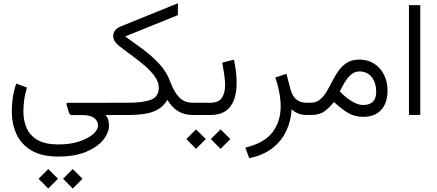

<svg xmlns="http://www.w3.org/2000/svg" viewBox="-20 -696 2642 1162"><path d="M333 251.5Q232.4 251.5 170.2 214.6Q107.9 177.7 79.6 115.5Q51.3 53.2 51.3 -23.4Q51.3 -56.6 56.4 -97.9Q61.5 -139.2 78.1 -190.4L143.1 -166.5Q129.9 -121.1 125.7 -85Q121.6 -48.8 121.6 -21.5Q121.6 35.2 141.8 80.3Q162.1 125.5 208.5 151.9Q254.9 178.2 333 178.2Q404.3 178.2 458.5 160.4Q512.7 142.6 543 116.2Q573.2 89.8 573.2 64.5Q573.2 35.6 550 18.1Q526.9 0.5 481.4 0.5H413.6Q405.8 0.5 401.6 -6.1Q397.5 -12.7 394 -23.9L382.8 -64Q379.9 -73.7 392.6 -73.7H655.3V0.5H619.6Q631.8 15.6 635.7 31Q639.6 46.4 639.6 63Q639.6 107.4 604.5 150.9Q569.3 194.3 501.2 222.9Q433.1 251.5 333 251.5ZM420.4 327.1 479.5 385.7 420.4 445.3 361.8 385.7ZM272 327.1 331.1 385.7 272 445.3 213.4 385.7Z M737.8 -475.6Q790.5 -438.5 845.5 -397.5Q900.4 -356.4 945.3 -307.9Q990.2 -259.3 1011.2 -199.2Q1032.7 -140.6 1064 -107.4Q1095.2 -74.2 1148.4 -74.2H1166V0H1148.4Q1095.2 0 1057.6 -23.2Q1020 -46.4 992.2 -92.3Q966.8 -44.4 912.4 -22.2Q857.9 0 754.9 0H635.7V-74.2H754.4Q845.7 -74.2 893.3 -92.3Q940.9 -110.4 940.9 -165.5Q940.9 -199.7 916.7 -233.4Q892.6 -267.1 855 -299.3Q817.4 -331.5 775.9 -361.6Q734.4 -391.6 699.7 -418.9Q684.6 -430.7 674.8 -446Q665 -461.4 665 -477.5Q665 -517.1 711.9 -536.6L1056.6 -676.3V-604.5Z M1145.5 -74.2H1251.5Q1303.7 -74.2 1323 -104Q1342.3 -133.8 1342.3 -181.6Q1342.3 -211.4 1336.9 -246.8Q1331.5 -282.2 1325.2 -316.9L1396 -335Q1412.1 -258.8 1412.1 -193.8Q1412.1 -136.7 1396.7 -93Q1381.3 -49.3 1346.2 -24.7Q1311 0 1252.4 0H1145.5ZM1314.9 86.9 1374 145.5 1314.9 205.1 1256.3 145.5ZM1166.5 86.9 1225.6 145.5 1166.5 205.1 1107.9 145.5Z M1839.4 0Q1804.2 0 1781 -10.7Q1757.8 -21.5 1745.1 -35.2Q1741.2 35.6 1712.6 96.4Q1684.1 157.2 1628.9 200.4Q1573.7 243.7 1488.3 261.2L1464.8 197.3Q1578.6 170.4 1628.7 105Q1678.7 39.6 1678.7 -51.8Q1678.7 -92.3 1670.4 -136.2Q1662.1 -180.2 1646.5 -227.1L1713.4 -249.5L1738.3 -154.8Q1759.3 -74.2 1835.4 -74.2H1856.9V0Z M2178.2 11.2Q2126 11.2 2084.7 -13.7Q2043.5 -38.6 2001.5 -78.6Q1972.2 -43 1942.6 -21.5Q1913.1 0 1861.3 0H1837.4V-74.2H1859.4Q1893.1 -74.2 1916 -93Q1939 -111.8 1956.5 -141.6Q1974.1 -171.4 1991.2 -204.8Q2008.3 -238.3 2029.3 -268.1Q2050.3 -297.9 2080.3 -316.7Q2110.4 -335.4 2154.3 -335.4Q2206.5 -335.4 2244.9 -310.5Q2283.2 -285.6 2304.2 -243.2Q2325.2 -200.7 2325.2 -148.4Q2325.2 -72.3 2286.6 -30.5Q2248 11.2 2178.2 11.2ZM2154.8 -263.7Q2127 -263.7 2105.2 -245.1Q2083.5 -226.6 2066.7 -198.7Q2049.8 -170.9 2036.6 -143.1Q2070.8 -106.9 2102.1 -87.4Q2144 -60.5 2177.2 -60.5Q2256.8 -60.5 2256.8 -140.6Q2256.8 -193.8 2230 -228.8Q2203.1 -263.7 2154.8 -263.7Z M2523.4 -665V-0.5H2455.1V-665Z"/></svg>

Font: Vazirmatn UI Light
Style: Regular
Weight: 300
Designer: Saber Rastikerdar
Foundry: Saber Rastikerdar
Version: Version 33.003